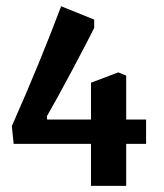

<svg xmlns="http://www.w3.org/2000/svg" viewBox="-20 -503 528 618"><path d="M272.9 95.2V-40H23.9L18.1 -97.2Q108.4 -300.8 176.8 -482.9L283.2 -439.9V-413.1Q264.6 -375.5 212.9 -278.1Q161.1 -180.7 130.9 -128.9L131.8 -118.2H272.9V-236.8L360.8 -270L386.2 -259.8V-118.2H450.2V-40H386.2V95.2Z"/></svg>

Font: Grenze SemiBold
Style: Regular
Weight: 600
Designer: Renata Polastri
Foundry: Omnibus-Type
Version: Version 1.002;PS 001.002;hotconv 1.0.88;makeotf.lib2.5.64775